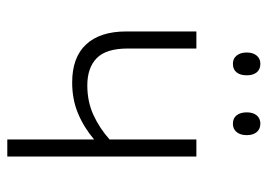

<svg xmlns="http://www.w3.org/2000/svg" viewBox="-126 -624 750 539"><g transform="rotate(90 249.5 -355.0)"><path d="M116.7 -530.8V-338.4Q116.7 -277.3 143.8 -251Q170.9 -224.6 220.2 -224.6Q265.6 -224.6 303 -241.7Q340.3 -258.8 372.1 -287.1V-530.8H419.9V0H372.1V-243.7Q337.9 -214.8 298.8 -198.5Q259.8 -182.1 211.9 -182.1Q141.6 -182.1 105.2 -221.2Q68.8 -260.3 68.8 -334V-530.8ZM127.9 -672.4Q127.9 -689.5 136.5 -700Q145 -710.4 159.7 -710.4Q175.3 -710.4 183.6 -700.2Q191.9 -689.9 191.9 -672.4Q191.9 -653.8 183.6 -643.6Q175.3 -633.3 159.7 -633.3Q145 -633.3 136.5 -643.8Q127.9 -654.3 127.9 -672.4ZM295.9 -672.4Q295.9 -689.9 304.4 -700.2Q313 -710.4 327.6 -710.4Q342.8 -710.4 351.3 -700.2Q359.9 -689.9 359.9 -672.4Q359.9 -654.3 351.3 -643.8Q342.8 -633.3 327.6 -633.3Q312.5 -633.3 304.2 -643.8Q295.9 -654.3 295.9 -672.4Z"/></g></svg>

Font: Open Sans SemiCondensed Light
Style: Regular
Weight: 300
Width: 4
Designer: Monotype Design Team
Foundry: Monotype Imaging Inc.
Version: Version 3.000